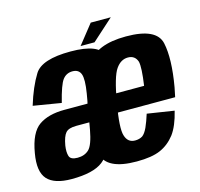

<svg xmlns="http://www.w3.org/2000/svg" viewBox="-113 -825 981 943"><g transform="rotate(-15 377.5 -354.0)"><path d="M410 -96.6 458.9 -374.1Q475.9 -468.6 458.2 -535.3Q440.4 -602.1 294.4 -602.1Q147.6 -602.1 110.4 -542Q73.2 -482 46.1 -392.4L187.9 -369Q209.6 -456.5 228.4 -481Q247.2 -505.5 278.4 -505.5Q310.3 -505.5 320.1 -478.8Q329.9 -452.1 318.4 -382.4L271.7 -115.5L294.1 -107.4ZM138.6 4.8Q249.4 4.8 298.2 -33.4Q347.1 -71.6 364.8 -156.3L287.7 -206.5Q273.8 -130.9 251.7 -109.9Q229.7 -88.8 193.8 -88.8Q158.2 -88.8 151.9 -109.4Q145.5 -129.9 150.4 -162.4Q158.3 -207.6 173.3 -224.7Q188.3 -241.9 227.9 -241.9Q258.8 -241.9 299.6 -241.9L315.7 -333Q244.6 -333 191.5 -333Q109.9 -333 61.5 -299.4Q13.1 -265.8 -3.8 -164.9Q-19.8 -74.1 15.7 -34.6Q51.3 4.8 138.6 4.8ZM470.2 4.1 488.3 -97.6Q451.6 -97.6 439.8 -136.3Q427.3 -174.2 449.4 -299.8Q471.7 -428.5 497.8 -464.8Q522.9 -500.6 558.7 -500.6Q594.9 -500.6 606.3 -466.3Q613.3 -435.6 600.1 -345.5H444L427.8 -252.1H733Q738.3 -274.9 742.8 -300Q767.2 -439.9 749.5 -521.7Q731.3 -603.1 576.8 -603.1Q424 -603.1 376 -521.1Q327.7 -439.9 302.9 -300.5Q280.2 -166.3 298.1 -80.4Q316.7 4.1 470.2 4.1ZM488.3 -97.6 470.2 4.1Q547 4.1 590.7 -15.1Q634.4 -34.2 665.8 -74.7Q695.7 -114.9 713.6 -188.9L577 -210.1Q565.7 -173.6 553.1 -145.3Q540.4 -117.7 526 -107.3Q510 -97.6 488.3 -97.6ZM349.4 -615H420.2L529.3 -713.2H427.3Z"/></g></svg>

Font: Anybody Thin Condensed
Style: Italic
Weight: 100
Width: 3
Italic angle: -10°
Version: Version 1.113;gftools[0.9.25]